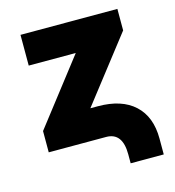

<svg xmlns="http://www.w3.org/2000/svg" viewBox="-102 -616 770 843"><g transform="rotate(-15 283.5 -195.0)"><path d="M314.5 0H53.7V-96.7L281.2 -390.6H67.4V-530.3H507.8V-432.6L280.3 -139.6H314.5Q422.4 -139.6 480.7 -85.7Q539.1 -31.7 539.1 67.4V139.6H388.7V98.6Q388.7 0 314.5 0Z"/></g></svg>

Font: Pretendard GOV Black
Style: Regular
Weight: 900
Designer: Base glyphs from Inter by Rasmus Andersson; Hangeul glyphs from Noto Sans CJK(Source Han Sans) by Jang Soo-young and Kan
Foundry: Kil Hyung-jin
Version: Version 1.309